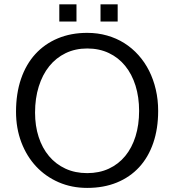

<svg xmlns="http://www.w3.org/2000/svg" viewBox="-20 -872 818 901"><path d="M722.2 -351.6Q722.2 -268.1 699.2 -201.2Q676.3 -134.3 633.1 -87.4Q589.8 -40.5 528.3 -15.4Q466.8 9.8 389.2 9.8Q316.4 9.8 255.1 -16.8Q193.8 -43.5 149.4 -91.1Q105 -138.7 80.1 -204.3Q55.2 -270 55.2 -347.7Q55.2 -433.1 78.6 -501.7Q102.1 -570.3 145.8 -618.2Q189.5 -666 251.2 -691.9Q313 -717.8 389.2 -717.8Q438.5 -717.8 482.4 -705.3Q526.4 -692.9 563.2 -669.7Q600.1 -646.5 629.6 -613.5Q659.2 -580.6 679.7 -539.8Q700.2 -499 711.2 -451.4Q722.2 -403.8 722.2 -351.6ZM632.8 -351.6Q632.8 -416 616 -470Q599.1 -523.9 567.6 -562.7Q536.1 -601.6 491 -623Q445.8 -644.5 389.2 -644.5Q333.5 -644.5 288.1 -622.6Q242.7 -600.6 210.9 -561Q179.2 -521.5 161.9 -466.1Q144.5 -410.6 144.5 -343.8Q144.5 -281.2 161.4 -229.2Q178.2 -177.2 210 -139.4Q241.7 -101.6 287.1 -80.6Q332.5 -59.6 389.2 -59.6Q445.8 -59.6 491 -80.6Q536.1 -101.6 567.6 -139.9Q599.1 -178.2 616 -232.2Q632.8 -286.1 632.8 -351.6ZM338.9 -771H258.3V-851.6H338.9ZM532.2 -771H451.7V-851.6H532.2Z"/></svg>

Font: Saysettha OT
Style: Regular
Weight: 400
Designer: John M. Durdin and Silvain Dupertuis
Foundry: Lao Script for Windows
Version: Version 2.000